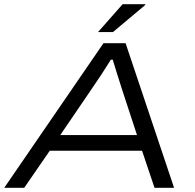

<svg xmlns="http://www.w3.org/2000/svg" viewBox="-30 -891 927 911"><path d="M435.1 -738.8 551.8 -871.1H658.2L660.2 -868.2L505.9 -738.8ZM-9.8 0 460.9 -686H565.9L795.9 0H703.1L644 -175.8H206.1L85 0ZM255.9 -250H620.1L547.9 -470.2Q541 -490.2 523.2 -548.1Q505.4 -606 504.9 -607.9H496.1Q450.2 -534.2 405.8 -470.2Z"/></svg>

Font: Archivo Expanded Light
Style: Italic
Weight: 300
Width: 7
Italic angle: -10°
Designer: Hector Gatti
Foundry: Omnibus-Type
Version: Version 2.001